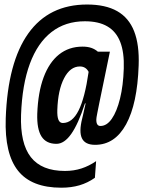

<svg xmlns="http://www.w3.org/2000/svg" viewBox="-20 -716 649 871"><path d="M258 135.5Q123 135.5 61.8 58.5Q0.5 -18.5 6 -179Q15 -433.5 108.5 -564.5Q202 -695.5 375 -695.5Q458.5 -695.5 511.5 -665.5Q564.5 -635.5 588.5 -574.2Q612.5 -513 609 -419Q603 -245 552 -152Q501 -59 411.5 -59Q366 -59 351.8 -88.5Q337.5 -118 353 -179Q353.5 -180 356.2 -192.5Q359 -205 362.5 -220.8Q366 -236.5 368.5 -247H365.5Q335 -153.5 303.2 -108.5Q271.5 -63.5 236 -63.5Q189.5 -63.5 168.2 -97Q147 -130.5 149 -199.5Q152.5 -297 177.8 -365Q203 -433 247.8 -468.8Q292.5 -504.5 354.5 -504.5Q377 -504.5 394 -498.8Q411 -493 424 -481.5H478.5Q460.5 -394.5 449.2 -339.2Q438 -284 431.2 -252.2Q424.5 -220.5 421.8 -205.2Q419 -190 418 -184.5Q417 -179 417 -175Q416.5 -159.5 421.2 -152Q426 -144.5 435.5 -144.5Q464.5 -144.5 487.2 -177.2Q510 -210 524.5 -268.8Q539 -327.5 541.5 -405Q544 -478 525.5 -525.5Q507 -573 467.2 -596.2Q427.5 -619.5 365 -619.5Q276.5 -619.5 213.5 -570.5Q150.5 -521.5 115.5 -427Q80.5 -332.5 75.5 -195Q71 -65.5 120 -3Q169 59.5 274.5 59.5Q315 59.5 349.5 48.2Q384 37 416 15L410.5 90.5Q378 113.5 340.8 124.5Q303.5 135.5 258 135.5ZM265 -158Q308 -158 336.5 -214.8Q365 -271.5 382 -390Q375.5 -402.5 365.5 -408.5Q355.5 -414.5 342.5 -414.5Q298.5 -414.5 270.8 -361.2Q243 -308 240 -217.5Q239 -187.5 245 -172.8Q251 -158 265 -158Z"/></svg>

Font: Spline Sans Mono Medium
Style: Italic
Weight: 500
Italic angle: -4°
Monospace: yes
Designer: Eben Sorkin, Mirko Velimirovic
Foundry: Sorkin Type
Version: Version 1.004